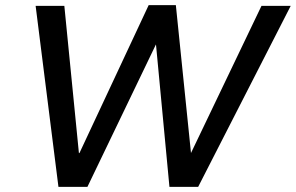

<svg xmlns="http://www.w3.org/2000/svg" viewBox="-20 -723 1154 749"><path d="M208 6 119 -700H231L290 -104L271 -126H290L560 -703H666L727 -107L704 -126H725L1000 -700H1114L753 6H641L584 -597L607 -549H588L321 6Z"/></svg>

Font: REM
Style: Italic
Weight: 400
Italic angle: -11°
Designer: Octavio Pardo
Foundry: Ashler Design
Version: Version 1.005;gftools[0.9.28]